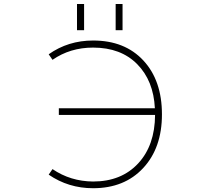

<svg xmlns="http://www.w3.org/2000/svg" viewBox="-20 -949 1040 980"><path d="M280.3 -362.3V-396.5H770.5Q763.7 -537.1 680.2 -621.6Q596.7 -706.1 455.1 -706.1Q337.9 -706.1 248 -643.6L228.5 -671.9Q328.1 -742.2 455.1 -742.2Q617.2 -742.2 711.9 -640.1Q806.6 -538.1 806.6 -365.2Q806.6 -194.3 710.9 -91.3Q615.2 11.7 455.1 11.7Q329.1 11.7 228.5 -57.6L248 -85.9Q339.8 -23.4 455.1 -22.5Q599.6 -22.5 685.5 -115.2Q770.5 -207 771.5 -362.3ZM373 -794.9V-928.7H409.2V-794.9ZM570.3 -794.9V-928.7H605.5V-794.9Z"/></svg>

Font: GenEi Gothic M ExtraLight
Style: Regular
Weight: 200
Designer: o_tamon (Modified); [Source Han Sans]
Ryoko NISHIZUKA  (kana & ideographs); Paul D. Hunt (Latin, Greek & Cyrillic); Wenl
Version: Version 1.1a;Original Version 1.004